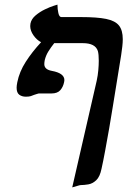

<svg xmlns="http://www.w3.org/2000/svg" viewBox="-20 -596 552 832"><path d="M203 -191H148Q146 -191 140.5 -189Q135 -187 128 -185Q121 -182 113.5 -179.5Q106 -177 92 -177Q75 -177 63.5 -185.5Q52 -194 52 -216Q52 -225 55 -240Q64 -285 91.5 -328Q119 -371 158 -413Q139 -423 125 -443Q111 -463 111 -483Q111 -490 112 -494Q116 -514 134.5 -529.5Q153 -545 175 -555.5Q197 -566 213 -571Q229 -576 229 -576Q229 -556 233 -539Q237 -522 246 -522H331Q401 -522 440 -514Q479 -506 495.5 -485.5Q512 -465 512 -426Q512 -412 510 -394.5Q508 -377 505 -357L469 -135Q462 -90 453 -39Q444 12 435.5 58Q427 104 420 135Q413 170 397 185Q381 200 362.5 203Q344 206 330 206Q329 206 324 207Q319 208 293 216L399 -246Q404 -269 406 -292Q408 -315 408 -333Q408 -347 407 -357.5Q406 -368 404 -375Q393 -409 339 -409H215Q200 -390 189.5 -373Q179 -356 174 -336Q173 -331 172.5 -326.5Q172 -322 172 -318Q172 -295 204 -289Q259 -279 259 -249Q259 -247 258.5 -245Q258 -243 258 -241Q254 -220 241.5 -205.5Q229 -191 203 -191Z"/></svg>

Font: Libertinus Serif Semibold Italic
Style: Regular
Weight: 600
Italic angle: -11.5°
Designer: Philipp H. Poll, Khaled Hosny
Foundry: Caleb Maclennan
Version: Version 7.051;RELEASE